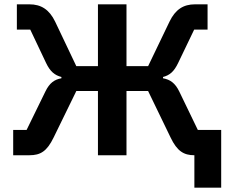

<svg xmlns="http://www.w3.org/2000/svg" viewBox="-20 -718 1056 888"><path d="M879 150H1003V-117H895L809 -295C790 -334 767 -350 734 -356V-362C765 -370 785 -387 804 -427L878 -581H940V-698H882C828 -698 791 -674 764 -618L665 -412H565V-698H433V-412H333L235 -618C208 -674 170 -698 116 -698H58V-581H120L193 -427C212 -387 233 -370 264 -362V-356C231 -350 209 -334 190 -295L103 -117H41V0H116C167 0 197 -18 228 -82L333 -297H433V0H565V-297H665L769 -82C799 -19 830 0 879 0Z"/></svg>

Font: Braiins Sans SemiBold
Style: Regular
Weight: 600
Designer: Mike Abbink, Paul van der Laan, Pieter van Rosmalen, Jiri Chlebus, Lubos Buracinsky
Foundry: Bold Monday, Sudetype
Version: Version 1.000;hotconv 1.0.109;makeotfexe 2.5.65596